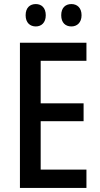

<svg xmlns="http://www.w3.org/2000/svg" viewBox="-20 -924 494 944"><path d="M106 -849C106 -812 128 -794 156 -794C184 -794 205 -813 205 -849C205 -886 184 -904 156 -904C128 -904 106 -887 106 -849ZM281 -849C281 -812 302 -794 331 -794C359 -794 381 -813 381 -849C381 -886 359 -904 331 -904C303 -904 281 -887 281 -849ZM405 0V-90H180V-328H391V-416H180V-625H405V-714H78V0Z"/></svg>

Font: Noto Sans Armenian Condensed Medium
Style: Regular
Weight: 500
Width: 3
Designer: Monotype Design Team
Foundry: Monotype Imaging Inc.
Version: Version 2.008